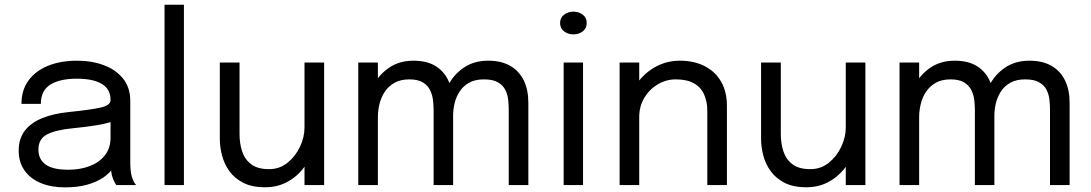

<svg xmlns="http://www.w3.org/2000/svg" viewBox="-20 -802 4726 832"><path d="M262 10Q201.5 10 156.2 -9Q111 -28 86 -63.8Q61 -99.5 61 -149.5Q61 -201.5 88 -236.2Q115 -271 164 -290.5Q213 -310 278 -316.5Q376 -326.5 417.5 -336.2Q459 -346 459 -368Q459 -368.5 459 -368.8Q459 -369 459 -369.5Q459 -415.5 421.5 -438.2Q384 -461 313 -461Q239 -461 198 -435.2Q157 -409.5 157 -352H73Q73 -411.5 103.5 -453.2Q134 -495 188.2 -517Q242.5 -539 313.5 -539Q378.5 -539 430.8 -519.2Q483 -499.5 513.8 -460.8Q544.5 -422 544.5 -365Q544.5 -354.5 544.5 -344.2Q544.5 -334 544.5 -323.5V-100Q544.5 -82.5 546 -66Q547.5 -49.5 551 -37Q555.5 -22 561 -12.8Q566.5 -3.5 570 0H484.5Q482 -2.5 477 -11.8Q472 -21 467.5 -33.5Q464 -43.5 462 -58.8Q460 -74 460 -90.5L474 -81Q458.5 -54 428.8 -33.5Q399 -13 357 -1.5Q315 10 262 10ZM275.5 -66.5Q327 -66.5 368.5 -82.2Q410 -98 434.5 -129Q459 -160 459 -206V-311.5L478 -279.5Q446 -267 398.2 -259.2Q350.5 -251.5 298.5 -246.5Q223 -239.5 184.8 -220Q146.5 -200.5 146.5 -154.5Q146.5 -111 178 -88.8Q209.5 -66.5 275.5 -66.5Z M777 -781.5V0H693V-781.5Z M1128.5 9.5Q1071.5 9.5 1033.5 -10.2Q995.5 -30 973.2 -61.5Q951 -93 941.8 -129.8Q932.5 -166.5 932.5 -200.5Q932.5 -219.5 932.5 -239.8Q932.5 -260 932.5 -280.5V-531H1018V-291.5Q1018 -273 1018 -255Q1018 -237 1018 -221Q1018 -180.5 1029.2 -146Q1040.5 -111.5 1068.5 -90.2Q1096.5 -69 1145.5 -69Q1191.5 -69 1226 -96.8Q1260.5 -124.5 1280 -166.2Q1299.5 -208 1299.5 -249.5L1349 -229Q1349 -185 1333.5 -142.8Q1318 -100.5 1289.2 -66Q1260.5 -31.5 1219.8 -11Q1179 9.5 1128.5 9.5ZM1299.5 0V-531H1384.5V0Z M1859 0V-234.5Q1859 -265.5 1859 -288.2Q1859 -311 1859 -326.5Q1859 -346 1856.2 -368.8Q1853.5 -391.5 1843.5 -411.8Q1833.5 -432 1812.2 -445Q1791 -458 1753.5 -458Q1715.5 -458 1689.5 -443.2Q1663.5 -428.5 1647.5 -404.5Q1631.5 -380.5 1624.5 -351.8Q1617.5 -323 1617.5 -295L1569.5 -314.5Q1569.5 -374.5 1594.5 -425.5Q1619.5 -476.5 1664.8 -507.8Q1710 -539 1771 -539Q1831.5 -539 1869.5 -514.5Q1907.5 -490 1925.5 -447Q1943.5 -404 1943.5 -348Q1943.5 -328 1943.5 -296.8Q1943.5 -265.5 1943.5 -225.5V0ZM1532.5 0V-531H1617.5V0ZM2184.5 0V-234.5Q2184.5 -268.5 2184.5 -290.8Q2184.5 -313 2184.5 -328.5Q2184.5 -348 2182 -370.5Q2179.5 -393 2169.5 -412.8Q2159.5 -432.5 2137.8 -445.2Q2116 -458 2077 -458Q2038.5 -458 2012.8 -443.5Q1987 -429 1971.8 -405.5Q1956.5 -382 1950 -354.8Q1943.5 -327.5 1943.5 -302.5L1895.5 -321Q1895.5 -378 1919.8 -427.8Q1944 -477.5 1988.8 -508.2Q2033.5 -539 2095 -539Q2152.5 -539 2191.2 -516.5Q2230 -494 2249.8 -453.2Q2269.5 -412.5 2269.5 -356.5Q2269.5 -335.5 2269.5 -304.5Q2269.5 -273.5 2269.5 -234.5V0Z M2422.5 0V-531H2506.5V0ZM2465 -653Q2441.5 -653 2424.2 -666.2Q2407 -679.5 2407 -702.5Q2407 -725 2424.2 -738.2Q2441.5 -751.5 2465 -751.5Q2488.5 -751.5 2505.5 -738.2Q2522.5 -725 2522.5 -702.5Q2522.5 -679.5 2505.5 -666.2Q2488.5 -653 2465 -653Z M3045 0V-254.5Q3045 -277.5 3045 -292.2Q3045 -307 3045 -320.5Q3045 -362 3031 -393Q3017 -424 2987 -441Q2957 -458 2908.5 -458Q2866 -458 2829.8 -436.2Q2793.5 -414.5 2771.8 -377.8Q2750 -341 2750 -295.5L2701.5 -314Q2701.5 -376.5 2732.2 -427.5Q2763 -478.5 2814.2 -508.8Q2865.5 -539 2926 -539Q2987.5 -539 3033.5 -515.5Q3079.5 -492 3104.8 -448.2Q3130 -404.5 3130 -343Q3130 -321 3130 -295Q3130 -269 3130 -246.5V0ZM2665 0V-531H2750V0Z M3474 9.5Q3417 9.5 3379 -10.2Q3341 -30 3318.8 -61.5Q3296.5 -93 3287.2 -129.8Q3278 -166.5 3278 -200.5Q3278 -219.5 3278 -239.8Q3278 -260 3278 -280.5V-531H3363.5V-291.5Q3363.5 -273 3363.5 -255Q3363.5 -237 3363.5 -221Q3363.5 -180.5 3374.8 -146Q3386 -111.5 3414 -90.2Q3442 -69 3491 -69Q3537 -69 3571.5 -96.8Q3606 -124.5 3625.5 -166.2Q3645 -208 3645 -249.5L3694.5 -229Q3694.5 -185 3679 -142.8Q3663.5 -100.5 3634.8 -66Q3606 -31.5 3565.2 -11Q3524.5 9.5 3474 9.5ZM3645 0V-531H3730V0Z M4204.5 0V-234.5Q4204.5 -265.5 4204.5 -288.2Q4204.5 -311 4204.5 -326.5Q4204.5 -346 4201.8 -368.8Q4199 -391.5 4189 -411.8Q4179 -432 4157.8 -445Q4136.5 -458 4099 -458Q4061 -458 4035 -443.2Q4009 -428.5 3993 -404.5Q3977 -380.5 3970 -351.8Q3963 -323 3963 -295L3915 -314.5Q3915 -374.5 3940 -425.5Q3965 -476.5 4010.2 -507.8Q4055.5 -539 4116.5 -539Q4177 -539 4215 -514.5Q4253 -490 4271 -447Q4289 -404 4289 -348Q4289 -328 4289 -296.8Q4289 -265.5 4289 -225.5V0ZM3878 0V-531H3963V0ZM4530 0V-234.5Q4530 -268.5 4530 -290.8Q4530 -313 4530 -328.5Q4530 -348 4527.5 -370.5Q4525 -393 4515 -412.8Q4505 -432.5 4483.2 -445.2Q4461.5 -458 4422.5 -458Q4384 -458 4358.2 -443.5Q4332.5 -429 4317.2 -405.5Q4302 -382 4295.5 -354.8Q4289 -327.5 4289 -302.5L4241 -321Q4241 -378 4265.2 -427.8Q4289.5 -477.5 4334.2 -508.2Q4379 -539 4440.5 -539Q4498 -539 4536.8 -516.5Q4575.5 -494 4595.2 -453.2Q4615 -412.5 4615 -356.5Q4615 -335.5 4615 -304.5Q4615 -273.5 4615 -234.5V0Z"/></svg>

Font: Epilogue
Style: Regular
Weight: 400
Designer: Tyler Finck
Foundry: Etcetera Type Co
Version: Version 2.112